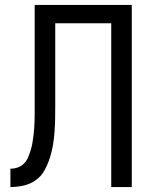

<svg xmlns="http://www.w3.org/2000/svg" viewBox="-20 -755 640 775"><path d="M22 0V-74Q37 -74 51.5 -79Q66 -84 76.5 -94.5Q87 -105 93 -119Q99 -133 103.5 -147.5Q108 -162 110.5 -176.5Q113 -191 115 -206Q117 -221 118 -236Q119 -251 119.5 -266Q120 -281 120 -296Q120 -311 120 -326V-735H512V0H429V-661H203V-328Q203 -301 202.5 -274.5Q202 -248 200 -221Q198 -194 193.5 -167.5Q189 -141 180.5 -115.5Q172 -90 159 -66.5Q146 -43 124 -27.5Q102 -12 75.5 -6Q49 0 22 0Z"/></svg>

Font: Iosevka Extended
Style: Regular
Weight: 400
Width: 7
Monospace: yes
Designer: Belleve Invis
Foundry: Belleve Invis
Version: Version 32.5.0; ttfautohint (v1.8.4)